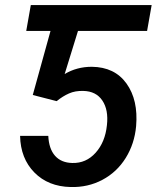

<svg xmlns="http://www.w3.org/2000/svg" viewBox="-20 -731 621 761"><path d="M109.9 -354.5 180.2 -608.4H84L102.1 -710.9H581.1L563 -608.4H289.1L236.3 -437.5Q284.2 -466.3 343.8 -466.3Q434.6 -465.3 481.4 -399.9Q528.3 -334.5 519.5 -231Q513.2 -161.1 478.3 -105Q443.4 -48.8 386 -18.3Q328.6 12.2 259.8 10.3Q170.9 8.3 116.2 -47.4Q61.5 -103 59.6 -192.4H171.4Q173.8 -141.1 198.2 -113.5Q222.7 -85.9 266.6 -85Q321.3 -83.5 359.1 -125.7Q397 -168 403.8 -234.9Q410.6 -295.4 385.7 -332.5Q360.8 -369.6 310.1 -370.6Q278.3 -371.6 253.4 -360.6Q228.5 -349.6 204.6 -330.1Z"/></svg>

Font: Roboto Medium
Style: Italic
Weight: 500
Italic angle: -12°
Designer: Google
Version: Version 2.134; 2016